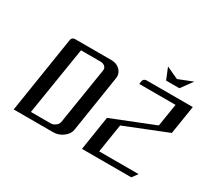

<svg xmlns="http://www.w3.org/2000/svg" viewBox="-112 -733 1004 918"><g transform="rotate(30 390.0 -273.5)"><path d="M420.9 0 450.2 -188 683.1 -280.8 703.1 -405.8H502.9L504.9 -420.9Q507.8 -438 525.9 -438H779.8L754.9 -280.8L522.9 -188L498 -30.8H715.8L692.9 0ZM580.1 -546.9 647 -516.1 725.1 -546.9 679.2 -483.9H606ZM43.9 0 109.9 -420.9Q112.8 -438 130.9 -438H331.1Q360.4 -438 378.9 -418.9Q393.6 -403.3 393.6 -383.8Q393.6 -377.9 393.1 -375L344.2 -62Q340.8 -37.1 315.4 -18.1Q291.5 0 261.2 0ZM121.1 -30.8H230Q244.1 -30.8 255.9 -40Q268.1 -48.3 271 -62L320.8 -375Q323.2 -388.2 313.5 -397Q304.2 -405.8 289.1 -405.8H181.2Z"/></g></svg>

Font: Hhenum
Style: Italic
Weight: 400
Designer: T. Christopher White
Version: Version 1.0